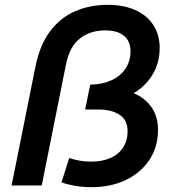

<svg xmlns="http://www.w3.org/2000/svg" viewBox="-20 -769 724 796"><path d="M360 7Q323 7 289 1Q255 -5 235 -13L267 -114Q287 -107 309.5 -103Q332 -99 358 -99Q403 -99 437 -113.5Q471 -128 490 -157Q509 -186 509 -225Q509 -271 476 -293Q443 -315 388 -315H333L354 -418Q404 -419 441.5 -436Q479 -453 500 -484Q521 -515 521 -557Q521 -598 494 -620.5Q467 -643 417 -643Q355 -643 312 -610Q269 -577 254 -504L153 0H28L127 -493Q145 -582 187 -638.5Q229 -695 290.5 -722Q352 -749 427 -749Q492 -749 540.5 -727.5Q589 -706 615.5 -665.5Q642 -625 642 -570Q642 -507 610.5 -456.5Q579 -406 523 -376.5Q467 -347 393 -347L430 -402Q490 -402 536 -382Q582 -362 608.5 -324Q635 -286 635 -231Q635 -159 599 -105.5Q563 -52 501 -22.5Q439 7 360 7Z"/></svg>

Font: MOST Montserrat SemiBold
Style: Italic
Weight: 600
Italic angle: -11.3°
Designer: Julieta Ulanovsky
Foundry: Julieta Ulanovsky
Version: Version 8.000;March 11, 2024;FontCreator 15.0.0.2926 64-bit